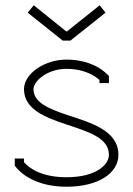

<svg xmlns="http://www.w3.org/2000/svg" viewBox="-20 -699 504 728"><path d="M234 -580H231L108 -679L85 -651L218 -545H247L380 -651L358 -679ZM232 -264C165 -287 107 -310 107 -361C107 -391 159 -438 232 -438C279 -438 324 -425 357 -396V-384H393V-411L388 -416C346 -457 289 -473 232 -473C149 -473 71 -420 71 -361C71 -284 152 -254 232 -227C313 -200 393 -177 393 -112C393 -74 344 -27 232 -27C139 -27 92 -60 71 -84V-98H36V-71L39 -67C69 -29 132 9 232 9C351 9 429 -41 429 -112C429 -205 323 -234 232 -264Z"/></svg>

Font: Rawengulk
Style: Regular
Weight: 400
Version: Version 0.9